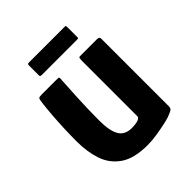

<svg xmlns="http://www.w3.org/2000/svg" viewBox="-175 -715 825 825"><g transform="rotate(-45 237.5 -302.0)"><path d="M246 4Q164 4 119.5 -27Q75 -58 58 -109Q41 -160 41 -222Q41 -259 42.5 -299Q44 -339 47 -377.5Q50 -416 54 -448Q56 -466 60 -469Q64 -472 78 -472H159Q173 -472 179 -471.5Q185 -471 182 -453Q182 -449 180.5 -424Q179 -399 177 -362.5Q175 -326 174 -287.5Q173 -249 173 -218Q173 -155 190.5 -125.5Q208 -96 249 -96Q254 -96 263 -96.5Q272 -97 281 -99Q290 -101 296 -105Q302 -109 302 -116V-455Q302 -460 303 -466Q304 -472 310 -472H414Q418 -472 423 -470Q428 -468 428 -459V-50Q428 -38 421 -33Q414 -28 392 -20Q381 -16 355.5 -10.5Q330 -5 300.5 -0.5Q271 4 246 4ZM360 -537Q360 -533 358.5 -532Q357 -531 349 -531H137Q130 -531 128.5 -533Q127 -535 127 -539V-599Q127 -605 129 -606.5Q131 -608 137 -608H350Q357 -608 358.5 -607Q360 -606 360 -599Z"/></g></svg>

Font: Glory Thin
Style: Bold
Weight: 700
Version: Version 1.011